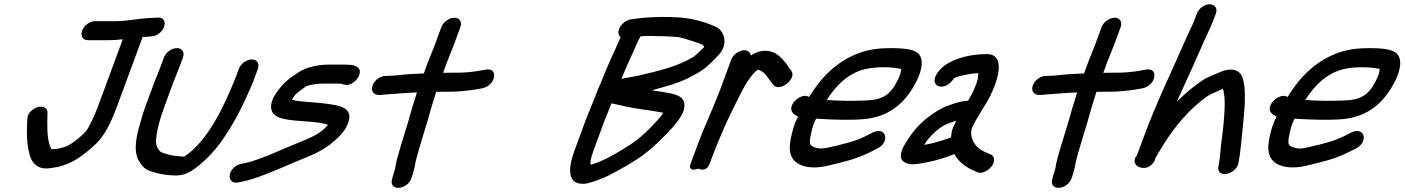

<svg xmlns="http://www.w3.org/2000/svg" viewBox="-20 -774 6569 898"><path d="M391.7 -586H489.7C509.3 -586 532.3 -587.8 554.3 -590.3L437.7 -275C423 -235.3 406.4 -199.6 388 -168.2C381.2 -158.4 369.1 -146.5 353.7 -132.8L334.6 -117.5C302.1 -91.4 275.9 -80.1 227.8 -75.9C220.5 -75.3 219.5 -76.4 212.8 -93.9C199.4 -131.4 200.3 -189.5 202.2 -244.1C204.5 -272.1 178 -279 156.9 -273.2C137.1 -267.7 107.4 -246.5 107.9 -217.3C107.5 -208.4 106.3 -201.4 106.3 -183.6C105.1 -149.4 105.7 -108.3 112.9 -74.6C118.6 -44.1 128 -6.8 165.4 8.5C186.2 17.1 210.8 13.5 227.6 10.6L251 6.6C251.7 6.5 253 6.2 254 5.9C286.8 -2.9 313.2 -12.6 346.4 -34.4C378.6 -56.6 399.2 -74.3 425.6 -98.3C470.8 -139.6 501.2 -206.1 526.7 -275L647.1 -600.7C660.9 -601.7 676.5 -602.7 689.8 -604C716.7 -604.9 741 -629.1 747.6 -649.2C754.1 -668.7 748.5 -694.8 715.5 -691.9C711.9 -691.6 708.1 -691.2 704.1 -690.9C698.2 -690.3 690.7 -690 681.1 -690C680.8 -690 680.1 -690 679.6 -690C623.4 -686.5 572.1 -675 522.6 -675H424.6C400.3 -675 373.3 -655.3 364.3 -631C355.8 -608 365.6 -586 391.7 -586Z M746.7 -505 731.9 -465C722.7 -439.9 714.1 -422 702.6 -391L659.3 -274C651.4 -252.6 644.5 -230.7 636.7 -201.8C616.9 -134.1 604 -71.4 627.2 -26.2C637.5 -7.7 652.2 17.2 682.7 26.1C706.5 33.7 734.3 42.7 768.7 44.9C799.6 47.2 832.9 52.1 875.9 25.1C928.8 -10.1 973.9 -56.5 1012.8 -108.7C1062.4 -179.2 1106.2 -257.1 1143.4 -344.6C1152.2 -365.3 1164.7 -389.9 1172.4 -414.8L1186.1 -452C1195.8 -478 1180.5 -496 1157.4 -496C1133.1 -496 1106.1 -476.3 1097.1 -452L1082.7 -413C1079.7 -404.8 1076 -395.9 1071.5 -385.4L1056.2 -349.4C1003.7 -225.9 931.7 -100.7 844.1 -43.3C841.6 -41.8 839.7 -41.2 838.9 -41.1C808.9 -44.2 783.6 -45.3 764.3 -52C745.8 -57.9 733.8 -60.6 728.3 -66.4C717.8 -79.1 710.6 -90.5 709.9 -107.6C708 -143.6 726.5 -215 748.3 -274L791.6 -391C802.1 -419.5 810.5 -436.9 821 -465L835.7 -505C845.1 -530.3 831 -549 807.5 -549C784.1 -549 756.1 -530.3 746.7 -505Z M1592.5 -472H1521.5C1472 -472 1415.7 -462.7 1372.6 -433.6C1365.6 -428.8 1361 -424.6 1352.4 -419.5C1326.9 -403.2 1302 -380.4 1283.7 -355.2C1273.5 -340.7 1259.2 -324.4 1250.8 -296.8C1230.7 -219 1314.7 -215.8 1360.2 -210.1C1417.4 -205.2 1475.8 -203.7 1513.9 -190.4C1509.8 -184.7 1502.8 -177.1 1494.9 -170C1467.3 -145.4 1431.2 -128.7 1380.5 -108.6C1326.2 -86.6 1286.6 -69 1240.8 -49.7C1200.5 -34.7 1164.5 -18.6 1125.9 -11.4L1108.2 -7.6C1081.4 -3.6 1059 21.4 1054.7 41.7C1050.7 61 1061.6 86.2 1093.4 79.3L1111 75.5C1123.4 73.5 1140.7 69.4 1155.6 64.5C1241.5 37.7 1306.7 5 1389 -28.3C1447.2 -51 1498.4 -73.7 1546.3 -117C1570.4 -138.2 1602.4 -170.2 1611.9 -211.1C1625.7 -266.2 1572.9 -277.4 1544.2 -283.1C1502.2 -291.4 1447.3 -294.9 1400.7 -298.9C1384.7 -300.3 1356.1 -302.8 1344.7 -308.1L1357.3 -326.1C1366.6 -339.4 1386.7 -352.1 1410.2 -369.3C1417.6 -374.7 1457.2 -383 1488.6 -383H1557.6C1563.2 -382.5 1571.5 -382 1577.6 -382C1578.8 -381.7 1581 -380.9 1586.2 -379.3C1632.9 -360.9 1693.5 -442.8 1646.1 -463.4C1639.4 -466.4 1629.4 -471 1612.2 -471C1602.9 -471 1598.7 -472 1592.5 -472Z M1751 -330H1758C1765.7 -330 1773.6 -330.7 1784.3 -332.1C1831.3 -335 1880.2 -340.2 1930.1 -341.7C1914.2 -293.5 1900.3 -245.2 1886.6 -196C1877.3 -165.4 1831.2 -22.8 1829 8.2C1828.6 13.9 1818.7 46.7 1816.8 52C1816.6 52.6 1816.2 53.7 1816 54.5L1813.2 64.8C1799.5 120.9 1883.1 115.9 1903.8 60C1911.5 39.2 1921.2 4.7 1923.6 -16.8C1928.3 -41.9 1968.9 -172.8 1978 -203C1991.4 -251.2 2004.3 -296.2 2020.2 -344.5C2036.5 -344.8 2051.2 -345 2068.2 -345C2114.1 -343.8 2168.7 -349.4 2209.4 -356.4L2237.4 -361.4C2237.9 -361.5 2239 -361.8 2239.7 -362C2300.7 -377.7 2311.6 -460.4 2251.2 -448.4L2224.2 -443.5C2189.9 -437.1 2141.8 -432.8 2101.9 -434C2084.5 -434 2070.7 -433.9 2052.3 -433.5L2058.9 -451.3C2073.5 -493.8 2087.7 -523.9 2102.6 -564L2133.2 -647C2142.2 -671.3 2129.8 -691 2105.5 -691C2082.5 -691 2053.9 -673 2044.2 -647L2013.6 -564C1999.7 -526.6 1985.9 -497.6 1969.6 -450.7L1962.2 -430.5C1944.9 -429.8 1922.9 -428.6 1909.2 -428C1864.5 -426.1 1827.8 -419 1790.9 -419H1783.9C1760.9 -419 1732.3 -401 1722.7 -375C1713.5 -350.2 1726.2 -330 1751 -330Z M3021.1 -606C3054.8 -606 3126.3 -603.4 3154.7 -600.2C3173.4 -597.2 3259.2 -569.7 3266.5 -563.9C3273.6 -558 3273.1 -555.3 3272.3 -552.5C3261.6 -541.6 3231.3 -513.5 3225.8 -509.5C3152.4 -463.5 3059.7 -442.3 2966.5 -420.3C2941.7 -415.2 2915.5 -411.1 2886.5 -405.4C2903.6 -447.6 2922.4 -490.7 2940.1 -527.8C2954.5 -560.8 2964.9 -585.7 2975.8 -604C2989 -605.1 3002.5 -606 3021.1 -606ZM2699.6 -158.6 2667.3 -71C2645.2 -11.4 2621.5 86.2 2706.4 85.7C2713.6 85.7 2722.7 85.1 2730.5 82.9C2773.4 71.4 2818.5 53 2859.3 29.6C2893.2 11.8 2924.3 -6.6 2957.4 -27.9C3025.2 -71.4 3079.5 -128.3 3131.3 -184.3C3144.6 -199.6 3169.9 -231.8 3177.7 -259C3195.4 -319.5 3144.1 -332.2 3109.6 -338.6C3084.3 -343.5 3058.2 -347.4 3028.4 -351.9C3088.5 -368 3159.1 -385.3 3218.8 -419.2C3250.7 -434.9 3275.2 -451 3307.5 -482.5C3324.1 -499.2 3334.4 -509.8 3341 -516.9C3388.8 -568.5 3364.2 -620 3344.8 -637.7C3321.8 -658.1 3234.9 -682.7 3198.7 -687.8C3130.6 -698 3024.8 -696.3 2954.1 -686.7L2928.3 -682.7C2910.4 -679.8 2892.7 -666.6 2883.3 -652.9C2866.7 -628.7 2870.7 -610 2883 -599.9C2872.5 -578.6 2864.9 -558.3 2854.6 -536.6C2833.1 -491.3 2810.5 -438.7 2789.7 -386L2774.6 -350.4C2774.5 -350.1 2774.2 -349.4 2774 -349C2750.5 -285.4 2721.3 -222.7 2699.6 -158.6ZM2840.3 -290.7C2864.5 -285.5 2888.1 -280.3 2913.4 -274.5C2957 -264.6 3018.2 -258.8 3061.6 -250.3C3069.6 -249.1 3074.9 -248.5 3082.2 -246.5C3078.3 -240.6 3070 -228.9 3067.7 -226.1C3067.5 -225.8 3067.2 -225.5 3066.9 -225.2C3023.8 -175.7 2974.9 -127.2 2924.3 -95.3C2867 -59.1 2805.4 -20.8 2744.1 -3.8C2739.2 -5.4 2739.8 -26.5 2756.2 -71L2789.3 -160.4C2804.2 -204.8 2820.2 -240.1 2840.3 -290.7Z M3242.5 -96 3210.7 -10C3194 35.2 3246.5 14.7 3246.5 14.7C3246.5 14.7 3282.9 35.4 3299.7 -10L3306.4 -28C3330.2 -92.5 3356 -152.4 3385.1 -216.9L3390.9 -227.9C3397.8 -240.7 3402.1 -252.8 3409.3 -266.5C3431.4 -311.3 3456.9 -365.6 3482.1 -401.7C3498.4 -423.6 3509.2 -440.2 3525.6 -447.2C3526.1 -447.3 3527.1 -447.4 3528.1 -447.6C3528.1 -447.6 3533.1 -444.9 3536.5 -443.5C3558.5 -434.2 3571.7 -410 3589.2 -386.4C3589.3 -386.2 3589.7 -385.8 3589.9 -385.5L3596.3 -378.2C3623.9 -339 3711.7 -406.6 3679.5 -445.4L3673.1 -452.7C3665.5 -464.7 3655 -480.9 3643.3 -493C3626.8 -510.2 3600.6 -541.1 3546.7 -535.9C3527.5 -534 3508.1 -524.6 3491.7 -514.5C3490.1 -527 3479.4 -539 3461.3 -539C3438.3 -539 3409.7 -521 3400 -495L3350.5 -361C3317.9 -272.8 3275.1 -184.2 3242.5 -96Z M3846.7 -306.4C3891.6 -375.1 3940.2 -422.5 4005.1 -444.7C4051.3 -460.6 4124.9 -463.6 4179.5 -454.2C4187.7 -453.2 4190.9 -452.8 4195.2 -451.9C4191.8 -428.1 4189.9 -422.1 4175.6 -393.2C4144.3 -330.6 4106 -305.9 4026.5 -304C3963.7 -301.2 3904.1 -302.1 3846.7 -306.4ZM3796.7 -218.8C3805.1 -218.1 3819.2 -217.4 3831.3 -217C3885.7 -214.2 3936.1 -212.4 3996.6 -215C4089.7 -218.8 4160.8 -249.9 4218.8 -319.5C4256.7 -364.9 4314.2 -467 4281.3 -515.7C4262.2 -547.5 4195.3 -547.8 4154.4 -549C4100.7 -549 4052.3 -545.5 4002.1 -527.6C3943.3 -506.7 3891.3 -472.9 3843.9 -425.1C3812.8 -393.4 3788 -357.8 3764.1 -320.5C3728.4 -344 3658 -281.8 3687.9 -245.8C3693.4 -239.1 3700 -234.8 3712.5 -229.7C3692.4 -189 3685.8 -161.6 3677.2 -118.6C3671.9 -90 3672.7 -65.4 3680.7 -44.8C3699.6 2.5 3767.6 20.9 3850.9 1.2C3918.8 -15.2 3980.9 -28.4 4044.1 -59.7L4082.2 -78.7C4145.5 -110.3 4123.4 -183.2 4064.8 -155.5L4026.5 -136.4C3977.5 -112.3 3925.7 -100.2 3860.2 -85.2C3830.8 -77.9 3810.6 -77.9 3795.8 -83C3767.1 -92.3 3764.7 -98.9 3770.3 -134.4C3778.9 -173.6 3780.7 -186.3 3796.7 -218.8Z M4193.5 -50C4190 -17.7 4222.2 -2.4 4260.6 -6.1C4271.8 -6.9 4290.6 -9.9 4313.6 -14.5C4360.5 -23.5 4402.3 -36.8 4444.1 -53.4C4463.3 -16 4498.2 8.9 4542 27.4L4550.2 31.2C4575.6 43.1 4611 18 4622.1 -2.5C4635.7 -27.5 4629 -45.9 4611 -52.9L4602.2 -56.6C4580 -65 4561.2 -75.8 4547.6 -89.6C4531.4 -109.4 4514.2 -141.7 4525.7 -175C4537.4 -200.5 4550.1 -222.7 4566.3 -248.9L4585.9 -280.6C4606.4 -312.4 4621.2 -343.9 4634.9 -381C4652.6 -428.9 4673 -521 4596.7 -521C4529.5 -521 4451.8 -506.7 4395.5 -465.7C4378.2 -453.1 4335.7 -409.3 4356.6 -380.1C4361.1 -373.9 4368.5 -370.4 4376.7 -369.2C4405.2 -365.2 4429.7 -389.1 4440.5 -406.3C4447 -410.7 4450 -412.7 4454.7 -414.2C4486.5 -422.7 4520.6 -430.8 4555.3 -431.9C4555.9 -418.5 4553.9 -402.6 4546.3 -382C4534.5 -350.3 4523.2 -329.2 4507.8 -303.2C4501.3 -302.4 4494.7 -301.6 4488.1 -300.8C4459.2 -297.4 4433.8 -286.9 4409.3 -278.1C4377.8 -266.8 4347.5 -245.2 4324.9 -228.7C4285 -199.5 4247.8 -159.3 4220 -111.5C4212.8 -101.2 4196.4 -76.6 4193.5 -50ZM4453.2 -209.3C4448.7 -201 4443.5 -191 4438.5 -179.6C4431 -162.3 4429.2 -146.3 4428.6 -131.4C4390.5 -117.5 4343.7 -102.5 4302.3 -96.8C4309.4 -107.2 4318.4 -120.6 4326 -129.4C4352.9 -158.7 4382.7 -184.3 4414.4 -196.1C4430.7 -202.2 4440.3 -206 4453.2 -209.3Z M4839 -330H4846C4853.7 -330 4861.6 -330.7 4872.3 -332.1C4919.3 -335 4968.2 -340.2 5018.1 -341.7C5002.2 -293.5 4988.3 -245.2 4974.6 -196C4965.3 -165.4 4919.2 -22.8 4917 8.2C4916.6 13.9 4906.7 46.7 4904.8 52C4904.6 52.6 4904.2 53.7 4904 54.5L4901.2 64.8C4887.5 120.9 4971.1 115.9 4991.8 60C4999.5 39.2 5009.2 4.7 5011.6 -16.8C5016.3 -41.9 5056.9 -172.8 5066 -203C5079.4 -251.2 5092.3 -296.2 5108.2 -344.5C5124.5 -344.8 5139.2 -345 5156.2 -345C5202.1 -343.8 5256.7 -349.4 5297.4 -356.4L5325.4 -361.4C5325.9 -361.5 5327 -361.8 5327.7 -362C5388.7 -377.7 5399.6 -460.4 5339.2 -448.4L5312.2 -443.5C5277.9 -437.1 5229.8 -432.8 5189.9 -434C5172.5 -434 5158.7 -433.9 5140.3 -433.5L5146.9 -451.3C5161.5 -493.8 5175.7 -523.9 5190.6 -564L5221.2 -647C5230.2 -671.3 5217.8 -691 5193.5 -691C5170.5 -691 5141.9 -673 5132.2 -647L5101.6 -564C5087.7 -526.6 5073.9 -497.6 5057.6 -450.7L5050.2 -430.5C5032.9 -429.8 5010.9 -428.6 4997.2 -428C4952.5 -426.1 4915.8 -419 4878.9 -419H4871.9C4848.9 -419 4820.3 -401 4810.7 -375C4801.5 -350.2 4814.2 -330 4839 -330Z M5577.5 -710 5567.2 -682C5558.3 -658 5542.2 -627.5 5528.3 -595.7C5463.1 -446.3 5390.2 -297.9 5330.7 -137L5297.7 -48C5274.3 -20.1 5292.6 -0.7 5302.3 4.7C5318 13.3 5349.5 19.2 5373.7 -12.1C5379.7 -19.8 5382.5 -27.3 5383.8 -34.7C5387.6 -41.9 5394.5 -52.5 5401.1 -63.9C5455.2 -157.1 5519.3 -237.7 5591.7 -297.4C5617.2 -317.2 5628.8 -327.4 5651.1 -336.8L5677.2 -348.7C5684.6 -351.7 5694.6 -356.6 5699.6 -358.4C5700.6 -355.8 5702.1 -351.2 5703.3 -344C5711.5 -301.5 5707.4 -252 5702.8 -195.6C5698.8 -146.5 5689.5 -98.4 5686.4 -49.4C5686 -36.8 5682.5 -23.4 5680.6 -5.5L5678.7 4.5C5667.7 63.5 5765.5 43 5772.4 -13.5L5774.3 -23.5C5780.2 -55 5782.2 -77.7 5785.1 -105.4C5791 -160.4 5798.5 -231.2 5801.8 -286.9C5802.2 -321.3 5804.2 -356.3 5797 -387.3C5793.6 -408.8 5787.5 -437.3 5754.7 -446.4C5730.6 -452 5706 -445.9 5686.2 -436.8C5665.3 -426.9 5631 -416.1 5603.4 -397.7C5560.7 -369.1 5522.8 -337 5484.3 -298.3C5489.7 -310.8 5495.6 -324.1 5501 -335.6C5534.4 -407.6 5581.9 -513.8 5614.7 -588.8C5627.7 -618.5 5645.3 -652.5 5656.2 -682L5666.5 -710C5676.2 -736 5660.9 -754 5637.8 -754C5613.5 -754 5586.5 -734.3 5577.5 -710Z M6084.7 -306.4C6129.6 -375.1 6178.2 -422.5 6243.1 -444.7C6289.3 -460.6 6362.9 -463.6 6417.5 -454.2C6425.7 -453.2 6428.9 -452.8 6433.2 -451.9C6429.8 -428.1 6427.9 -422.1 6413.6 -393.2C6382.3 -330.6 6344 -305.9 6264.5 -304C6201.7 -301.2 6142.1 -302.1 6084.7 -306.4ZM6034.7 -218.8C6043.1 -218.1 6057.2 -217.4 6069.3 -217C6123.7 -214.2 6174.1 -212.4 6234.6 -215C6327.7 -218.8 6398.8 -249.9 6456.8 -319.5C6494.7 -364.9 6552.2 -467 6519.3 -515.7C6500.2 -547.5 6433.3 -547.8 6392.4 -549C6338.7 -549 6290.3 -545.5 6240.1 -527.6C6181.3 -506.7 6129.3 -472.9 6081.9 -425.1C6050.8 -393.4 6026 -357.8 6002.1 -320.5C5966.4 -344 5896 -281.8 5925.9 -245.8C5931.4 -239.1 5938 -234.8 5950.5 -229.7C5930.4 -189 5923.8 -161.6 5915.2 -118.6C5909.9 -90 5910.7 -65.4 5918.7 -44.8C5937.6 2.5 6005.6 20.9 6088.9 1.2C6156.8 -15.2 6218.9 -28.4 6282.1 -59.7L6320.2 -78.7C6383.5 -110.3 6361.4 -183.2 6302.8 -155.5L6264.5 -136.4C6215.5 -112.3 6163.7 -100.2 6098.2 -85.2C6068.8 -77.9 6048.6 -77.9 6033.8 -83C6005.1 -92.3 6002.7 -98.9 6008.3 -134.4C6016.9 -173.6 6018.7 -186.3 6034.7 -218.8Z"/></svg>

Font: Just Breathe
Style: BdObl7
Weight: 400
Foundry: Cannot Into Space Fonts
Version: Version 0.72